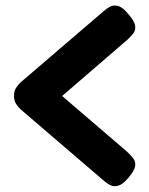

<svg xmlns="http://www.w3.org/2000/svg" viewBox="-20 -640 533 686"><path d="M349 4 54 -249Q44 -258 37 -269.5Q30 -281 30 -297Q30 -314 37 -325.5Q44 -337 54 -346L349 -599Q360 -609 372.5 -616Q385 -623 402 -618.5Q419 -614 439 -589Q461 -564 463 -547.5Q465 -531 455.5 -519.5Q446 -508 434 -497L202 -297L434 -98Q446 -87 455.5 -75Q465 -63 463 -47Q461 -31 439 -5Q419 19 402.5 23.5Q386 28 373 21Q360 14 349 4Z"/></svg>

Font: Fredoka Condensed SemiBold
Style: Regular
Weight: 600
Width: 3
Designer: Ben Nathan
Foundry: Milena B. Brandão, Ben Nathan
Version: Version 2.001